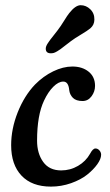

<svg xmlns="http://www.w3.org/2000/svg" viewBox="-20 -690 414 723"><path d="M246.6 -534.7Q238.8 -528.8 225.6 -518.6Q212.4 -508.3 207.8 -504.9Q203.1 -501.5 195.3 -496.8Q187.5 -492.2 182.4 -490.7Q177.2 -489.3 171.4 -489.3Q152.3 -489.3 152.3 -506.8Q152.3 -511.7 154.3 -516.6Q156.2 -521.5 160.6 -528.1Q165 -534.7 168.9 -540Q172.9 -545.4 181.2 -555.7Q189.5 -565.9 195.3 -573.7Q208.5 -590.8 221.2 -611.6Q233.9 -632.3 240.7 -640.6Q264.2 -670.4 283.7 -670.4Q304.2 -670.4 320.1 -655Q335.9 -639.6 335.4 -616.2Q335.4 -596.2 319.8 -583Q309.1 -574.2 284.9 -559.8Q260.7 -545.4 246.6 -534.7ZM252.4 -439.5Q290 -439.5 314 -419.9Q337.9 -400.4 337.9 -366.7Q337.9 -345.2 324.7 -327.4Q311.5 -309.6 291 -309.6Q266.6 -309.6 254.6 -321.5Q242.7 -333.5 240.7 -350.6Q237.8 -382.8 218.3 -382.8Q200.2 -382.8 180.7 -363.3Q161.1 -343.8 146 -311.5Q119.6 -256.3 119.6 -160.2Q119.6 -112.3 142.6 -80.3Q165.5 -48.3 210.4 -48.3Q244.6 -48.3 273.9 -65.4Q303.2 -82.5 319.3 -111.3Q329.6 -130.9 339.4 -130.9Q348.1 -130.9 354.5 -123.5Q360.8 -116.2 360.8 -107.4Q360.8 -91.8 346.4 -71.5Q332 -51.3 308.1 -32.2Q284.2 -13.2 247.6 -0.2Q210.9 12.7 171.9 12.7Q100.1 12.7 61 -28.6Q22 -69.8 22 -143.1Q22 -204.6 46.6 -266.8Q71.3 -329.1 111.8 -371.6Q143.1 -403.3 180.4 -421.4Q217.8 -439.5 252.4 -439.5Z"/></svg>

Font: Cooper* Medium
Style: Italic
Weight: 500
Italic angle: -7°
Designer: Owen Earl
Foundry: indestructible type*
Version: Version 0.001